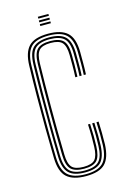

<svg xmlns="http://www.w3.org/2000/svg" viewBox="-109 -738 527 797"><g transform="rotate(-15 155.0 -339.5)"><path d="M159.8 6Q104.5 6 77.8 -17.8Q51 -41.5 49.5 -101.2Q48 -161.8 47.5 -229.8Q47 -297.8 47.5 -366.4Q48 -435 49.8 -497.5Q51.2 -554.2 75.9 -580.1Q100.5 -606 159.5 -606Q215.2 -606 241.6 -581.9Q268 -557.8 268.8 -498.8Q268.8 -479 268.9 -453.6Q269 -428.2 267.8 -402H258.5Q259.8 -426.2 259.8 -451.6Q259.8 -477 259.5 -498.5Q258.8 -552.2 235.6 -575.1Q212.5 -598 159.5 -598Q104.5 -598 82.4 -573.9Q60.2 -549.8 58.8 -497Q56.2 -402.8 56.2 -298.4Q56.2 -194 58.5 -101.8Q60 -46.8 84.1 -24.4Q108.2 -2 159.8 -2Q212 -2 234.8 -24.6Q257.5 -47.2 259.5 -101.5Q260.2 -122.5 260.1 -145.4Q260 -168.2 258.5 -199.2H267.8Q268.8 -173.8 269.1 -150.2Q269.5 -126.8 268.8 -101.2Q266.5 -44 241.9 -19Q217.2 6 159.8 6ZM159.8 -9.8Q111.8 -9.8 90.4 -30.9Q69 -52 67.8 -102Q66.2 -165.5 65.8 -234.9Q65.2 -304.2 65.8 -371.6Q66.2 -439 67.8 -496.5Q69 -550 91 -570.1Q113 -590.2 159.5 -590.2Q207.8 -590.2 228.8 -569.4Q249.8 -548.5 250.5 -498Q250.5 -479.5 250.6 -454.9Q250.8 -430.2 249.5 -402H240.2Q241.8 -431 241.6 -456.1Q241.5 -481.2 241.2 -498Q241 -545.2 222 -563.8Q203 -582.2 159.5 -582.2Q116.8 -582.2 97.4 -563.8Q78 -545.2 76.8 -496Q75.5 -444.5 74.8 -378Q74 -311.5 74.4 -240.2Q74.8 -169 76.5 -103.8Q77.5 -55.8 96.6 -36.8Q115.8 -17.8 159.8 -17.8Q203.5 -17.8 221.6 -36.5Q239.8 -55.2 241.2 -102Q242 -122 241.9 -145.2Q241.8 -168.5 240.2 -199.2H249.5Q251 -166 251.1 -143.8Q251.2 -121.5 250.5 -102Q248.2 -51.5 228.2 -30.6Q208.2 -9.8 159.8 -9.8ZM159.8 -25.8Q120.5 -25.8 103.6 -42.6Q86.8 -59.5 85.8 -104Q83.5 -194.2 83.6 -298.4Q83.8 -402.5 86 -495.8Q87 -540.2 103.5 -557.2Q120 -574.2 159.5 -574.2Q199 -574.2 215.5 -557.4Q232 -540.5 232.2 -497.5Q232.5 -477 232.5 -453.9Q232.5 -430.8 231.2 -402H222.2Q223.5 -431.8 223.4 -455Q223.2 -478.2 223.2 -497.2Q222.8 -535.5 209.2 -550.9Q195.8 -566.2 159.5 -566.2Q124 -566.2 109.9 -551Q95.8 -535.8 95 -495.5Q93 -411.2 92.8 -309.5Q92.5 -207.8 95 -103.8Q95.8 -64.8 109.6 -49.2Q123.5 -33.8 159.8 -33.8Q195.5 -33.8 208.8 -49.1Q222 -64.5 223.2 -103.2Q223.8 -124.2 223.8 -146.4Q223.8 -168.5 222.2 -199.2H231.2Q232.8 -168 232.9 -144.9Q233 -121.8 232.2 -102.8Q230.8 -59.5 214.9 -42.6Q199 -25.8 159.8 -25.8ZM136.8 -676.8V-684.8H182.2V-676.8ZM136.8 -660.8V-668.8H182.2V-660.8ZM136.8 -645V-653H182.2V-645Z"/></g></svg>

Font: Big Shoulders Inline Display Light
Style: Regular
Weight: 300
Designer: Patric King
Foundry: XO Type Co
Version: Version 1.000